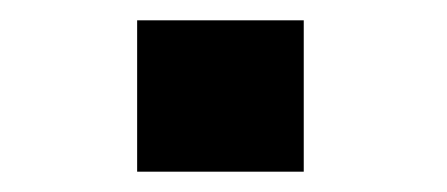

<svg xmlns="http://www.w3.org/2000/svg" viewBox="-20 -169 440 189"><path d="M115 -149H279V0H115Z"/></svg>

Font: Trispace SemiCondensed
Style: Bold
Weight: 700
Width: 4
Designer: Tyler Finck
Foundry: Etcetera Type Company
Version: Version 1.210; ttfautohint (v1.8.3)